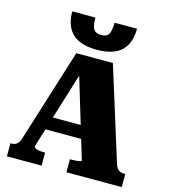

<svg xmlns="http://www.w3.org/2000/svg" viewBox="-135 -1059 1028 1166"><g transform="rotate(15 379.0 -476.5)"><path d="M177 -300H448L453 -219H173ZM297 -647 325 -619 166 -103Q166 -97 173.5 -92Q181 -87 194 -84.5Q207 -82 225 -82H236V0H18V-82H23Q45 -82 59 -93Q73 -104 82 -136L263 -714H493L676 -128Q685 -101 699 -91.5Q713 -82 735 -82H740V0H392V-82H405Q423 -82 436.5 -83.5Q450 -85 457 -87.5Q464 -90 464 -93ZM377 -766Q313 -766 268 -785Q223 -804 198.5 -845.5Q174 -887 173 -953H319Q319 -918 325 -897.5Q331 -877 344 -868.5Q357 -860 380 -860Q403 -860 415.5 -868.5Q428 -877 433.5 -897.5Q439 -918 440 -953H581Q580 -887 556 -845.5Q532 -804 486.5 -785Q441 -766 377 -766Z"/></g></svg>

Font: Roboto Serif ExtraBold
Style: Regular
Weight: 800
Designer: Greg Gazdowicz
Foundry: Commercial Type
Version: Version 1.008